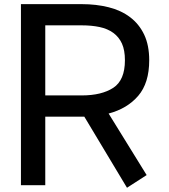

<svg xmlns="http://www.w3.org/2000/svg" viewBox="-20 -895 819 928"><path d="M81.2 -875H375Q445 -875 505 -860Q565 -845 608.8 -811.9Q652.5 -778.8 676.9 -727.5Q701.2 -676.2 701.2 -603.8Q701.2 -493.8 648.1 -431.9Q595 -370 505 -346.2L688.8 -48.8L593.8 12.5L387.5 -331.2H198.8V0H81.2ZM375 -433.8Q471.2 -433.8 527.5 -470.6Q583.8 -507.5 583.8 -603.8Q583.8 -652.5 569.4 -684.4Q555 -716.2 527.5 -736.2Q500 -756.2 461.2 -764.4Q422.5 -772.5 375 -772.5H198.8V-433.8Z"/></svg>

Font: Abordage
Style: Regular
Weight: 400
Designer: Ange Degheest & Eugénie Bidaut
Foundry: Velvetyne Type Foundry
Version: Version 1.000;FEAKit 1.0